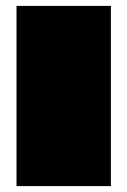

<svg xmlns="http://www.w3.org/2000/svg" viewBox="-20 -587 432 651"><path d="M356 -567V44H36V-567Z"/></svg>

Font: ChangwonDangamAsac Bold
Style: Regular
Weight: 700
Designer: Choi Chi-young, Lee Youngbeen, Kim Jungjin, Yoon Jihee, Han Dohee
Foundry: YoonDesign Inc.
Version: Version 1.010;Build 20210623